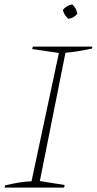

<svg xmlns="http://www.w3.org/2000/svg" viewBox="-20 -857 442 877"><path d="M1 0 3 -10Q35 -18 65.5 -23Q96 -28 124 -29L249 -615L127 -633L130 -644H402L400 -635Q357 -626 329.5 -622Q302 -618 279 -616L162 -30L275 -12L273 0ZM310 -837Q330 -819 333 -794Q317 -774 292 -771Q273 -788 267 -812Q284 -832 310 -837Z"/></svg>

Font: Piazzolla SC Thin
Style: Italic
Weight: 100
Italic angle: -11.3°
Designer: Juan Pablo del Peral
Foundry: Huerta Tipografica
Version: Version 1.330